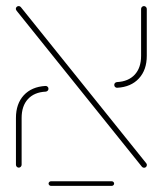

<svg xmlns="http://www.w3.org/2000/svg" viewBox="-20 -542 530 625"><path d="M441.9 0.7 34.1 -507Q31.5 -511.1 31.5 -513Q31.5 -517 34.3 -519.6Q37 -522.2 40.7 -522.2Q45.2 -522.2 47.8 -518.9L455.6 -11.1Q458.1 -8.5 458.1 -5.2Q458.1 -1.5 455.6 1.3Q453 4.1 448.9 4.1Q444.8 4.1 441.9 0.7ZM31.9 -5.9V-158.1Q31.9 -204.1 57.4 -231.9Q83 -259.6 127.8 -262.2Q131.5 -262.6 134.6 -260Q137.8 -257.4 137.8 -253Q137.8 -249.3 135.2 -246.7Q132.6 -244.1 128.9 -243.7Q91.5 -241.9 70.9 -219.4Q50.4 -197 50.4 -158.1V-5.9Q50.4 -1.9 47.6 0.9Q44.8 3.7 41.1 3.7Q37.4 3.7 34.6 0.9Q31.9 -1.9 31.9 -5.9ZM351.9 -265.6Q351.9 -269.3 354.4 -271.9Q357 -274.4 360.7 -274.8Q398.1 -276.7 418.7 -299.1Q439.3 -321.5 439.3 -360.4V-513Q439.3 -516.7 442 -519.4Q444.8 -522.2 448.5 -522.2Q452.2 -522.2 455 -519.4Q457.8 -516.7 457.8 -513V-360.4Q457.8 -314.4 432.2 -286.7Q406.7 -258.9 361.9 -256.3Q358.1 -255.9 355 -258.5Q351.9 -261.1 351.9 -265.6ZM351.5 55.6Q351.5 58.5 349.3 60.7Q347 63 344.1 63H145.6Q142.6 63 140.4 60.7Q138.1 58.5 138.1 55.6Q138.1 52.6 140.4 50.4Q142.6 48.1 145.6 48.1H344.1Q347 48.1 349.3 50.4Q351.5 52.6 351.5 55.6Z"/></svg>

Font: 26F Galaxy Hebrew Hairline
Style: Regular
Weight: 50
Designer: C₂₉H₂₅N₃O₅
Version: Version 1.000